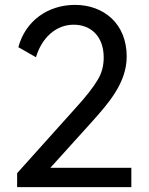

<svg xmlns="http://www.w3.org/2000/svg" viewBox="-20 -765 610 785"><path d="M354 -265C423 -342 498 -426 498 -534C498 -669 403 -745 287 -745C176 -745 84 -680 55 -572L127 -531C151 -611 209 -664 281 -664C353 -664 404 -615 404 -530C404 -496 396 -465 379 -438C362 -409 332 -370 287 -321L50 -57V0H517V-79H186Z"/></svg>

Font: Matrixport Regular
Style: Regular
Weight: 400
Designer: Ninad Kale (Devanagari), Jonny Pinhorn (Latin)
Foundry: Indian Type Foundry
Version: Version 3.200;PS 1.000;hotconv 16.6.54;makeotf.lib2.5.65590